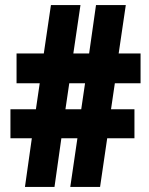

<svg xmlns="http://www.w3.org/2000/svg" viewBox="-20 -734 585 754"><path d="M431 -407H532V-524H446L474 -714H357L330 -524H268L296 -714H180L152 -524H45V-407H136L121 -305H21V-191H105L78 0H194L221 -191H284L256 0H373L401 -191H508V-305H416ZM237 -305 252 -407H314L299 -305Z"/></svg>

Font: Noto Sans Arabic ExtCond Blk
Style: Regular
Weight: 900
Width: 2
Designer: Monotype Design Team, Nadine Chahine, Nizar Qandah and Khaled Hosny
Foundry: Monotype Imaging Inc.
Version: Version 2.012